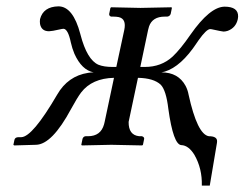

<svg xmlns="http://www.w3.org/2000/svg" viewBox="-20 -454 767 602"><path d="M337.4 -210Q268.6 -208.5 234.4 -164.1Q222.2 -147.9 203.1 -112.8Q143.1 -1 92.8 0L24.4 2L22 0L25.4 -16.1Q27.8 -23.9 38.1 -23.9H46.9Q82 -24.9 159.2 -157.2Q192.9 -215.8 256.3 -225.6Q265.6 -227.1 273.4 -227.1Q236.3 -234.4 213.4 -285.2Q206.1 -302.7 202.1 -320.8Q193.4 -362.8 179.2 -363.8Q175.8 -363.8 165 -361.3Q144 -356.4 133.8 -356Q109.9 -356 105.5 -378.9Q104.5 -386.7 105.5 -394Q115.7 -433.1 163.1 -434.1Q209 -434.1 231.9 -347.2Q232.4 -345.7 232.4 -345.2Q252.9 -266.6 288.6 -251Q305.7 -244.1 333 -244.1H344.7L369.6 -359.9Q377 -395 352.1 -400.4Q344.7 -401.9 335.4 -401.9H328.6Q321.8 -403.8 322.3 -410.2L326.2 -429.2L328.6 -431.2Q329.6 -431.2 420.4 -429.2L517.6 -431.2L519 -429.2L515.1 -410.2Q512.2 -402.8 504.4 -401.9H496.6Q458 -401.9 447.3 -371.1Q445.8 -365.7 444.3 -359.9L419.9 -244.1H434.1Q485.8 -244.1 521 -276.4Q545.9 -299.8 577.1 -345.2Q638.2 -432.6 684.1 -433.1Q727.5 -433.1 726.6 -401.9Q726.1 -397.5 725.6 -394Q719.7 -367.2 694.3 -357.4Q687 -355 680.7 -355Q677.2 -355 643.6 -362.3Q640.6 -362.8 639.2 -362.8Q627.4 -362.8 602.5 -327.6Q598.1 -321.3 597.2 -319.8Q547.9 -245.1 496.6 -229.5Q490.7 -228 486.3 -227.1Q539.1 -227.1 562 -184.6Q568.8 -171.4 571.3 -157.2Q598.6 -32.7 634.8 -26.9Q661.6 -26.9 660.6 -10.3Q660.6 -7.8 660.2 -5.9L637.7 127.9H612.8Q614.3 74.7 589.4 31.2Q571.3 2 548.8 1Q523.4 0 507.8 -112.8Q501 -170.9 483.9 -188.5Q461.9 -209 412.6 -210L383.3 -71.8Q382.8 -30.3 416.5 -26.9H424.8Q432.1 -24.9 432.1 -19L428.2 0L425.8 2Q424.8 2 329.1 0L236.8 2L234.9 0L238.8 -19Q241.7 -26.4 248.5 -26.9H255.9Q295.9 -26.9 306.2 -64Q307.1 -68.4 308.1 -71.8Z"/></svg>

Font: Linux Biolinum Capitals O
Style: Italic Samll Caps
Weight: 400
Italic angle: -12°
Designer: Philipp H. Poll
Foundry: Philipp H. Poll
Version: Version 0.6.2